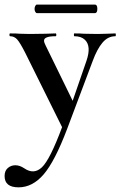

<svg xmlns="http://www.w3.org/2000/svg" viewBox="-59 -531 522 832"><path d="M182.1 -374Q131.8 -374 131.8 -355Q131.8 -347.2 138.2 -335L255.9 -94.2L315.9 -268.1Q337.4 -331.1 309.1 -358.4Q293 -374 263.2 -374Q261.2 -374 261.2 -380.1Q261.2 -386.2 263.2 -386.2Q290 -386.2 304.2 -384.8L363.8 -383.8L403.8 -384.8Q416 -385.7 440.9 -386.2Q442.9 -386.2 442.9 -380.1Q442.9 -374 440.9 -374Q408.7 -374 385.3 -346.4Q361.8 -318.8 342.8 -267.1L231.9 27.8Q178.7 168 130.4 224.4Q82 280.8 21.5 280.8Q-39.1 280.8 -39.1 231.9Q-39.1 209 -25.1 197Q-11.2 185.1 7.6 185.1Q26.4 185.1 45.9 198.2Q87.9 227.1 122.8 193.8Q157.7 160.6 210 20L49.8 -303.2Q27.8 -346.2 15.4 -360.1Q2.9 -374 -15.1 -374Q-18.1 -374 -18.1 -380.1Q-18.1 -386.2 -15.1 -386.2Q12.7 -386.2 27.8 -384.8L69.8 -383.8L139.2 -384.8Q155.3 -385.7 182.1 -386.2Q185.1 -386.2 185.1 -380.1Q185.1 -374 182.1 -374ZM352.1 -511.2Q362.8 -511.2 362.8 -492.7Q362.8 -474.1 352.1 -474.1H101.1Q97.2 -474.1 94 -479.5Q90.8 -484.9 90.8 -492.4Q90.8 -500 94 -505.6Q97.2 -511.2 101.1 -511.2Z"/></svg>

Font: Cormorant-Bold
Style: Bold
Weight: 700
Designer: Christian Thalmann (Catharsis Fonts)
Version: Version 3.000